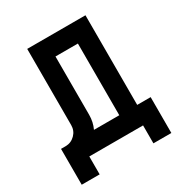

<svg xmlns="http://www.w3.org/2000/svg" viewBox="-189 -837 1023 1087"><g transform="rotate(-30 322.5 -293.0)"><path d="M527.3 -117.2H615.2V117.2H498V0H146.5V117.2H29.3V-117.2H59.1Q95.2 -117.2 121.1 -143.1Q146.5 -168.5 146.5 -205.1V-703.1H527.3ZM410.2 -117.2V-585.9H263.7V-205.1Q263.7 -157.2 244.6 -117.2Z"/></g></svg>

Font: Gerhaus
Style: Regular
Weight: 400
Designer: GGBotNet
Foundry: GGBotNet
Version: 1.01